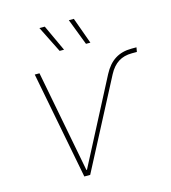

<svg xmlns="http://www.w3.org/2000/svg" viewBox="-112 -851 839 942"><g transform="rotate(-15 307.0 -380.0)"><path d="M199.7 0 94.2 -545.9H118.2L217.8 -28.3H220.7L442.9 -455.6Q467.3 -502 502.2 -523.9Q537.1 -545.9 585.9 -545.9H610.8L606.9 -523.4H581.5Q541.5 -523.4 512.7 -505.1Q483.9 -486.8 463.9 -448.7L229.5 0ZM376 -626.5 324.7 -760.3H350.1L398.4 -626.5ZM242.2 -626.5 175.3 -760.3H202.6L264.6 -626.5Z"/></g></svg>

Font: Inter Thin
Style: Italic
Weight: 250
Italic angle: -9.3988°
Designer: Rasmus Andersson
Foundry: rsms
Version: Version 4.001;git-66647c0bb